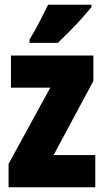

<svg xmlns="http://www.w3.org/2000/svg" viewBox="-20 -786 437 806"><path d="M380 0H16V-98L191 -418H26V-553H372V-446L205 -135H380ZM364 -756Q350 -739 326.5 -712.5Q303 -686 275.5 -658Q248 -630 223 -606H104V-620Q128 -660 147 -696.5Q166 -733 182 -766H364Z"/></svg>

Font: Noto Sans ExtraCondensed Black
Style: Regular
Weight: 900
Width: 2
Designer: Monotype Design Team
Foundry: Monotype Imaging Inc.
Version: Version 2.013; ttfautohint (v1.8.4.7-5d5b)